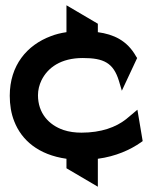

<svg xmlns="http://www.w3.org/2000/svg" viewBox="-20 -595 572 728"><path d="M34 -135C62 -63 126 -8 232 7V43L351 113V7C419 -2 474 -27 514 -55L521 -60L501 -179L458 -143C420 -113 364 -92 289 -92C265 -92 242 -95 221 -102C165 -121 124 -166 124 -234C124 -254 129 -273 137 -290C161 -339 211 -375 294 -375C373 -375 410 -357 431 -288L442 -251L500 -375L496 -381C462 -442 410 -465 351 -473V-505L232 -575V-473C211 -470 191 -465 173 -458C82 -424 17 -347 17 -232C17 -198 22 -165 34 -135Z"/></svg>

Font: Charger Pro
Style: BlkExt
Weight: 900
Designer: Jasper
Foundry: Cannot Into Space Fonts
Version: Version 1.09